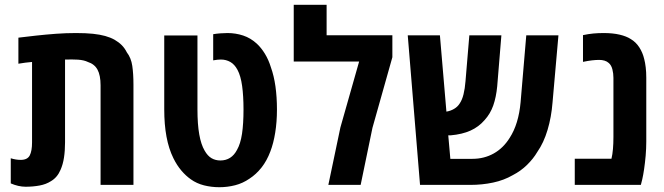

<svg xmlns="http://www.w3.org/2000/svg" viewBox="-20 -780 2801 810"><path d="M87.9 7.8Q73.2 7.8 57.1 4.2Q41 0.5 25.4 -6.3V-112.3Q46.9 -105.5 67.4 -105.5Q95.7 -105.5 105.5 -124.3Q115.2 -143.1 115.2 -179.2V-518.6Q101.1 -517.6 86.7 -515.6Q72.3 -513.7 57.6 -511.2V-621.1Q92.8 -625.5 133.1 -629.9Q173.3 -634.3 216.1 -637.5Q258.8 -640.6 300.3 -640.6Q342.3 -640.6 372.1 -637.5Q401.9 -634.3 423.8 -628.2Q445.8 -622.1 463.4 -612.3Q481 -602.1 493.7 -589.4Q506.3 -576.7 515.1 -559.1Q533.2 -535.6 538.1 -502Q543 -468.3 543 -422.9V0H404.3V-419.9Q404.3 -462.4 391.4 -486.1Q378.4 -509.8 350.6 -518.6Q335 -526.4 309.1 -528.3Q297.9 -528.8 284.2 -529.1Q270.5 -529.3 254.4 -528.8V-179.2Q254.4 -144.5 250 -115.5Q245.6 -86.4 235.4 -63.5Q221.7 -31.2 194.8 -15.6Q174.3 -2.4 146.7 2.7Q119.1 7.8 87.9 7.8Z M905.3 9.8Q872.1 9.8 840.8 2Q809.6 -5.9 785.2 -23.4Q764.2 -38.1 745.4 -60.1Q726.6 -82 711.4 -112.8Q691.9 -152.3 682.4 -203.4Q672.9 -254.4 672.9 -318.4V-630.4H813V-318.8Q813 -255.9 820.6 -213.1Q828.1 -170.4 843.3 -144.5Q856 -122.1 872.6 -112.5Q889.2 -103 909.7 -103Q933.1 -103 950.7 -114.3Q968.3 -125.5 980 -147.9Q994.6 -173.3 1001 -215.6Q1007.3 -257.8 1007.3 -318.4Q1007.3 -374.5 1001.5 -417.2Q995.6 -460 981.9 -485.4Q969.7 -508.3 951.7 -518.6Q933.6 -528.8 912.1 -528.8Q904.8 -528.8 897.5 -528.1Q890.1 -527.3 879.4 -525.4V-635.7Q894 -638.2 910.4 -639.4Q926.8 -640.6 939.9 -640.6Q974.1 -640.6 1005.9 -630.1Q1037.6 -619.6 1063.5 -595.7Q1082 -578.6 1097.7 -553Q1113.3 -527.3 1123 -495.6Q1135.7 -460.4 1142.1 -415.3Q1148.4 -370.1 1148.4 -317.4Q1148.4 -266.1 1141.1 -220.7Q1133.8 -175.3 1120.6 -141.1Q1106 -102.1 1083.3 -73.2Q1060.5 -44.4 1032.7 -26.4Q1004.4 -6.8 971.9 1.5Q939.5 9.8 905.3 9.8Z M1365.2 0 1416 -242.2 1495.1 -520.5H1219.2V-759.8H1357.9V-631.3H1635.3V-538.6L1551.3 -240.7L1501.5 0Z M1752 0 1700.2 -630.9H1835.9L1863.3 -309.1Q1880.9 -312 1895.5 -320.6Q1910.2 -329.1 1918.9 -342.8Q1929.7 -358.4 1935.5 -382.3Q1941.4 -406.2 1943.8 -437L1960 -630.9H2095.2L2077.6 -416Q2073.2 -370.1 2061 -335.2Q2048.8 -300.3 2024.4 -273.4Q1999.5 -244.6 1964.8 -229Q1930.2 -213.4 1880.9 -209Q1878.4 -209 1876 -209Q1873.5 -209 1871.1 -209L1879.9 -109.9H1972.7Q2022.5 -109.9 2063 -132.6Q2103.5 -155.3 2130.4 -198.7Q2168 -256.8 2176.3 -349.1L2200.2 -630.9H2335.9L2311 -347.7Q2306.2 -286.1 2290 -231.9Q2273.9 -177.7 2246.6 -138.7Q2230 -110.4 2203.6 -84.5Q2177.2 -58.6 2143.1 -41Q2106 -19.5 2060.3 -9.8Q2014.6 0 1964.8 0Z M2404.8 0V-110.4H2559.6Q2564 -128.4 2565.9 -151.4Q2567.9 -174.3 2567.9 -202.1V-451.7Q2567.9 -470.2 2563.5 -487.5Q2559.1 -504.9 2548.3 -514.2Q2541 -521 2530.3 -524.2Q2519.5 -527.3 2508.3 -527.3Q2494.6 -527.3 2477.5 -525.4Q2460.4 -523.4 2439.5 -519V-631.8Q2462.4 -636.7 2483.4 -638.7Q2504.4 -640.6 2526.9 -640.6Q2565.4 -640.6 2594.2 -633.8Q2623 -627 2641.1 -615.2Q2662.6 -602.5 2677 -580.3Q2691.4 -558.1 2697.8 -530.8Q2701.7 -516.1 2704.1 -496.1Q2706.5 -476.1 2706.5 -451.7V-182.6Q2706.5 -153.8 2703.9 -123.3Q2701.2 -92.8 2697.3 -66.4Q2693.4 -40 2689.5 -23.4L2683.6 0Z"/></svg>

Font: Open Sans SemiCondensed
Style: Bold
Weight: 700
Width: 4
Designer: Monotype Design Team
Foundry: Monotype Imaging Inc.
Version: Version 3.003